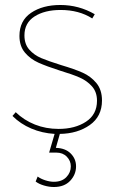

<svg xmlns="http://www.w3.org/2000/svg" viewBox="-20 -537 467 770"><path d="M220 0 204 56Q242 57 263.5 78.5Q285 100 285 130Q285 163 261.5 188Q238 213 196 213Q177 213 156.5 207Q136 201 123 191L131 171Q143 180 161.5 186Q180 192 196 192Q228 192 246 173.5Q264 155 264 130Q264 108 248 91.5Q232 75 206 75H177L199 0Q149 -3 105.5 -21.5Q62 -40 30 -72L43 -87Q76 -55 120 -37.5Q164 -20 215 -20Q281 -20 325 -49Q369 -78 369 -133Q369 -168 349 -190.5Q329 -213 299.5 -226Q270 -239 220 -254Q167 -271 134.5 -285.5Q102 -300 80 -326Q58 -352 58 -393Q58 -454 104.5 -485.5Q151 -517 222 -517Q296 -517 360 -480L350 -463Q297 -497 223 -497Q159 -497 118.5 -471Q78 -445 78 -395Q78 -360 97.5 -338Q117 -316 145.5 -304Q174 -292 225 -276Q279 -260 311.5 -245.5Q344 -231 366.5 -204Q389 -177 389 -134Q389 -70 340 -35.5Q291 -1 220 0Z"/></svg>

Font: Gontserrat Thin
Style: Regular
Weight: 250
Designer: Julieta Ulanovsky
Foundry: Julieta Ulanovsky
Version: Version 6.001